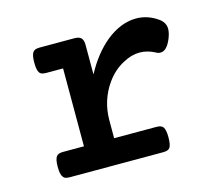

<svg xmlns="http://www.w3.org/2000/svg" viewBox="-74 -556 748 651"><g transform="rotate(-15 300.0 -231.0)"><path d="M169.4 -362.3H110.8Q101.6 -362.3 95.7 -364.3Q89.8 -366.2 86.4 -371.6Q80.1 -380.9 80.1 -406.7Q80.1 -431.6 86.4 -441.4Q89.8 -446.8 95.7 -449Q101.6 -451.2 110.8 -451.2H232.9Q249.5 -451.2 256.6 -443.8Q263.7 -436.5 263.7 -419.4V-315.9Q298.3 -380.9 345.7 -419.9Q371.1 -440.4 397.9 -451.2Q424.8 -461.9 451.7 -461.9Q492.2 -461.9 527.3 -437Q548.3 -422.4 548.3 -399.9Q548.3 -386.2 541 -367.7Q525.4 -328.6 502.9 -328.6Q494.6 -328.6 488.3 -332.5Q460.9 -347.2 433.6 -347.2Q405.3 -347.2 376.5 -331.5Q339.8 -313 314 -275.9Q295.9 -250.5 285.6 -218.8Q275.4 -187 275.4 -151.4V-88.9H423.3Q432.1 -88.9 438 -86.9Q443.8 -85 447.3 -80.1Q454.1 -70.3 454.1 -44.4Q454.1 -18.6 447.8 -8.8Q444.3 -3.9 438.5 -2Q432.6 0 423.3 0H96.2Q86.9 0 81.3 -2Q75.7 -3.9 72.3 -9.3Q65.4 -18.1 65.4 -44.4Q65.4 -70.3 72.3 -80.1Q75.7 -85 81.5 -86.9Q87.4 -88.9 96.2 -88.9H169.4Z"/></g></svg>

Font: Courier Prime SemiBold
Style: Regular
Weight: 600
Designer: Alan Dague-Greene
Foundry: Quote-Unquote Apps
Version: Version 1.202